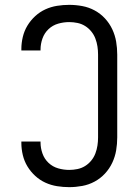

<svg xmlns="http://www.w3.org/2000/svg" viewBox="-20 -763 565 791"><path d="M265 8Q240 8 215 4Q190 0 167 -10.5Q144 -21 125 -38.5Q106 -56 93 -77.5Q80 -99 74 -124Q68 -149 68 -174V-180H147V-176Q147 -153 155 -130.5Q163 -108 180 -92Q197 -76 219.5 -69.5Q242 -63 265 -63Q282 -63 299 -66.5Q316 -70 330.5 -79Q345 -88 356 -101.5Q367 -115 373 -131Q379 -147 381.5 -163.5Q384 -180 384 -197V-538Q384 -555 381.5 -571.5Q379 -588 373 -604Q367 -620 356 -633.5Q345 -647 330.5 -656Q316 -665 299 -668.5Q282 -672 265 -672Q242 -672 219.5 -665.5Q197 -659 180 -643Q163 -627 155 -604.5Q147 -582 147 -559V-555H68V-561Q68 -586 74 -611Q80 -636 93 -657.5Q106 -679 125 -696.5Q144 -714 167 -724.5Q190 -735 215 -739Q240 -743 265 -743Q292 -743 319 -738Q346 -733 370 -720Q394 -707 412.5 -687Q431 -667 442.5 -642.5Q454 -618 458.5 -591.5Q463 -565 463 -538V-197Q463 -170 458.5 -143.5Q454 -117 442.5 -92.5Q431 -68 412.5 -48Q394 -28 370 -15Q346 -2 319 3Q292 8 265 8Z"/></svg>

Font: Iosevka Pride
Style: Regular
Weight: 400
Monospace: yes
Designer: Belleve Invis
Foundry: Belleve Invis
Version: Version 30.3.1; ttfautohint (v1.8.4)